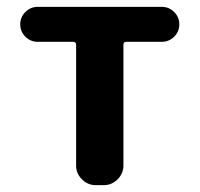

<svg xmlns="http://www.w3.org/2000/svg" viewBox="-20 -540 582 560"><path d="M90 -418Q69 -418 54 -433Q39 -448 39 -469Q39 -490 54 -505Q69 -520 90 -520H452Q473 -520 488 -505Q503 -490 503 -469Q503 -448 488 -433Q473 -418 452 -418H349Q340 -418 340 -410V-57Q340 -34 323 -17Q306 0 283 0H259Q236 0 219 -17Q202 -34 202 -57V-410Q202 -418 193 -418Z"/></svg>

Font: Rounded Mplus 1c Bold
Style: Bold
Weight: 700
Version: Version 1.059.20150529